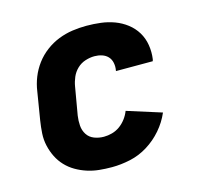

<svg xmlns="http://www.w3.org/2000/svg" viewBox="-85 -631 770 732"><g transform="rotate(-15 300.0 -265.0)"><path d="M271 8Q245 8 220.5 5.5Q196 3 173 -4.5Q150 -12 129.5 -24Q109 -36 93 -53Q77 -70 66.5 -91Q56 -112 50.5 -136Q45 -160 46.5 -185Q48 -210 52 -235L70 -345Q74 -373 84.5 -399.5Q95 -426 112.5 -449.5Q130 -473 154 -491Q178 -509 205 -519.5Q232 -530 259.5 -534Q287 -538 315 -538Q344 -538 372 -534.5Q400 -531 425.5 -521.5Q451 -512 472.5 -495.5Q494 -479 508 -456Q522 -433 526.5 -405Q531 -377 527 -349Q526 -347 526 -345.5Q526 -344 525 -342H380Q380 -342 380 -343Q380 -344 380 -344Q383 -359 380 -374Q377 -389 367.5 -399Q358 -409 344 -413.5Q330 -418 315 -418Q297 -418 278.5 -412Q260 -406 246 -392.5Q232 -379 224.5 -361.5Q217 -344 214 -326L195 -216Q192 -196 193.5 -176.5Q195 -157 205 -141.5Q215 -126 233 -119Q251 -112 271 -112Q287 -112 303.5 -116.5Q320 -121 334 -131Q348 -141 359 -155.5Q370 -170 376 -186L512 -143Q497 -108 471.5 -78.5Q446 -49 413 -28.5Q380 -8 343 0Q306 8 271 8Z"/></g></svg>

Font: Iosevka Curly Heavy Extended
Style: Italic
Weight: 900
Width: 7
Italic angle: -9°
Monospace: yes
Designer: Belleve Invis
Foundry: Belleve Invis
Version: Version 11.1.0; ttfautohint (v1.8.3)